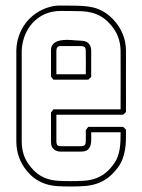

<svg xmlns="http://www.w3.org/2000/svg" viewBox="-20 -660 515 695"><path d="M39.1 -478Q40 -506.3 48.8 -531.2Q57.6 -556.2 73.2 -576.7Q88.9 -597.2 110.6 -612.1Q132.3 -627 159.7 -634.8Q177.7 -640.1 197.8 -639.9Q217.8 -639.6 235.8 -639.6Q259.3 -639.6 279.5 -638.4Q299.8 -637.2 318.6 -632.6Q337.4 -627.9 354.7 -617.9Q372.1 -607.9 389.2 -590.3Q411.6 -566.9 423.8 -537.8Q436 -508.8 436 -476.6V-254.4Q433.6 -252 430.9 -249.5Q428.2 -247.1 425.3 -244.6H184.1V-147.5Q184.1 -142.1 186.5 -135.7Q189.5 -132.8 192.4 -131.8Q195.3 -130.9 199.2 -130.9H273.4Q283.2 -130.9 286.9 -135.3Q290.5 -139.6 290.5 -148.9Q291 -159.2 290.8 -169.2Q290.5 -179.2 290.5 -189.5Q293 -191.9 294.9 -194.8Q296.9 -197.8 299.3 -200.7H425.3Q428.2 -198.2 430.9 -195.8Q433.6 -193.4 436 -190.9Q436 -172.4 435.8 -154.1Q435.5 -135.7 432.6 -118.2Q429.7 -100.6 423.3 -83.7Q417 -66.9 405.3 -51.8Q387.2 -28.3 368.9 -15.1Q350.6 -2 330.1 4.9Q309.6 11.7 286.4 13.4Q263.2 15.1 235.8 15.1Q211.4 15.1 189.9 13.9Q168.5 12.7 149.2 7.1Q129.9 1.5 112.1 -9.8Q94.2 -21 77.6 -41Q39.1 -87.4 39.1 -148.9ZM58.6 -147.5Q58.6 -124.5 64.9 -103.3Q71.3 -82 85 -63.5Q100.6 -42.5 116.9 -30.5Q133.3 -18.6 151.6 -12.7Q169.9 -6.8 190.7 -5.6Q211.4 -4.4 235.8 -4.4Q261.2 -4.4 282.2 -5.6Q303.2 -6.8 321.8 -12.7Q340.3 -18.6 356.9 -30.3Q373.5 -42 389.6 -63.5Q399.9 -76.7 405.3 -90.8Q410.6 -105 413.1 -119.9Q415.5 -134.8 416 -150.1Q416.5 -165.5 416.5 -181.2H310.1Q310.1 -169.4 310.3 -157Q310.5 -144.5 307.9 -134.5Q305.2 -124.5 297.4 -117.9Q289.6 -111.3 273.4 -111.3H198.7Q182.1 -111.3 171.4 -123Q167 -128.4 165.8 -135.5Q164.6 -142.6 164.6 -148.9V-252.9Q167 -255.4 168.9 -258.3Q170.9 -261.2 173.3 -264.2H416.5Q416.5 -317.4 416.7 -369.4Q417 -421.4 416.5 -474.6Q416.5 -534.2 374.5 -577.1Q358.9 -593.3 343.3 -601.8Q327.6 -610.4 310.8 -614.5Q293.9 -618.7 275.4 -619.4Q256.8 -620.1 235.8 -620.1Q218.8 -620.1 200.9 -620.4Q183.1 -620.6 166 -616.7Q141.1 -610.8 121.6 -597.4Q102.1 -584 88.4 -565.2Q74.7 -546.4 67.1 -523.7Q59.6 -501 58.6 -476.6ZM164.6 -382.8V-478Q164.6 -491.2 170.9 -499Q177.2 -506.8 187.3 -510.5Q197.3 -514.2 209.5 -515.1Q221.7 -516.1 233.6 -515.4Q245.6 -514.6 256.1 -513.7Q266.6 -512.7 273.4 -512.7Q283.7 -512.7 292 -509Q300.3 -505.4 305.7 -496.1Q310.1 -487.3 310.1 -476.6V-381.3Q307.6 -378.9 304.9 -376.5Q302.2 -374 299.3 -371.6H173.3ZM184.1 -391.1H290.5Q290.5 -412.1 290.8 -432.9Q291 -453.6 290.5 -474.6Q290.5 -479 289.8 -482.4Q289.1 -485.8 286.6 -489.7Q281.2 -493.2 273.4 -493.2H199.2Q184.1 -493.2 184.1 -476.6Z"/></svg>

Font: Preussische VI 9 Linie
Style: Regular
Weight: 400
Designer: Peter Wiegel
Foundry: Peter Wiegel
Version: Version 1.000 2009 initial release